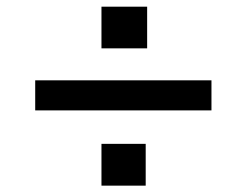

<svg xmlns="http://www.w3.org/2000/svg" viewBox="-20 -574 751 583"><path d="M288.1 -10.3V-137.2H422.4V-10.3ZM86.9 -238.8V-330.1H622.1V-238.8ZM288.1 -427.2V-553.7H426.8V-427.2Z"/></svg>

Font: Oxygen
Style: Bold
Weight: 700
Designer: vernon adams
Foundry: Vernon Adams
Version: Version 0.2.3 webfont; ttfautohint (v0.93.3-1d66) -l 8 -r 50